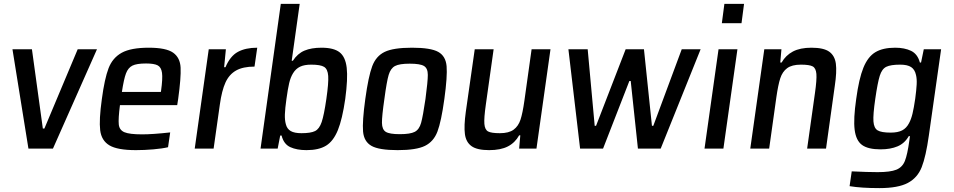

<svg xmlns="http://www.w3.org/2000/svg" viewBox="-20 -763 4897 986"><path d="M126 0 44 -510H144L200 -103H208L379 -510H478L252 0Z M890 -223H596Q587 -153 590 -124Q593 -95 619 -84Q645 -73 710 -73Q764 -73 854 -83L843 -7Q814 0 767.5 4Q721 8 678 8Q583 8 542 -16.5Q501 -41 494.5 -94Q488 -147 503 -254Q517 -359 537.5 -412.5Q558 -466 605 -492Q652 -518 744 -518Q833 -518 869 -492.5Q905 -467 907.5 -415.5Q910 -364 895 -255ZM606 -291H806L807 -296Q816 -360 812 -389Q808 -418 789.5 -427.5Q771 -437 730 -437Q682 -437 660 -426Q638 -415 627 -386Q616 -357 606 -291Z M1052 -510H1140L1131 -418H1138Q1162 -475 1201.5 -496.5Q1241 -518 1301 -518L1287 -421Q1228 -421 1192.5 -401Q1157 -381 1138 -339.5Q1119 -298 1109 -226L1077 0H980Z M1426 -67H1419L1406 0H1318L1422 -743H1519L1478 -451H1484Q1508 -488 1543.5 -503Q1579 -518 1631 -518Q1694 -518 1724 -494.5Q1754 -471 1760.5 -415Q1767 -359 1753 -255Q1738 -151 1715 -94.5Q1692 -38 1654.5 -15Q1617 8 1554 8Q1504 8 1470.5 -7.5Q1437 -23 1426 -67ZM1656 -255Q1668 -338 1665.5 -373Q1663 -408 1644.5 -419.5Q1626 -431 1578 -431Q1543 -431 1521 -420.5Q1499 -410 1485 -387Q1472 -366 1465 -336Q1458 -306 1451 -255Q1444 -206 1443 -176Q1442 -146 1448 -125Q1454 -101 1473 -90Q1492 -79 1528 -79Q1576 -79 1598 -90Q1620 -101 1632 -136.5Q1644 -172 1656 -255Z M1856 -255Q1872 -371 1891.5 -423Q1911 -475 1955.5 -496.5Q2000 -518 2096 -518Q2192 -518 2230.5 -496.5Q2269 -475 2273.5 -423Q2278 -371 2262 -255Q2246 -139 2226.5 -87.5Q2207 -36 2162.5 -14Q2118 8 2022 8Q1926 8 1887.5 -14Q1849 -36 1844.5 -87.5Q1840 -139 1856 -255ZM2165 -255Q2177 -345 2177 -378.5Q2177 -412 2157.5 -424Q2138 -436 2084 -436Q2031 -436 2008.5 -424Q1986 -412 1976 -378.5Q1966 -345 1954 -255Q1941 -166 1941.5 -132Q1942 -98 1961 -86Q1980 -74 2033 -74Q2087 -74 2110 -86Q2133 -98 2142.5 -132Q2152 -166 2165 -255Z M2652 -68H2646Q2625 -30 2588 -11Q2551 8 2492 8Q2430 8 2401.5 -12.5Q2373 -33 2367.5 -74.5Q2362 -116 2372 -188L2418 -510H2515L2475 -226Q2465 -156 2467.5 -126.5Q2470 -97 2486.5 -88Q2503 -79 2547 -79Q2593 -79 2617.5 -97Q2642 -115 2653 -148.5Q2664 -182 2673 -246L2710 -510H2807L2735 0H2646Z M3256 0 3219 -347H3212L3077 0H2959L2899 -510H2998L3034 -117H3041L3193 -510H3287L3328 -117H3335L3481 -510H3578L3373 0Z M3687 -644 3700 -743H3801L3788 -644ZM3598 0 3670 -510H3767L3695 0Z M4165 -284Q4175 -354 4172.5 -383.5Q4170 -413 4153.5 -422Q4137 -431 4093 -431Q4047 -431 4022.5 -413Q3998 -395 3987 -361Q3976 -327 3967 -264L3930 0H3833L3905 -510H3993L3987 -442H3994Q4015 -479 4052 -498.5Q4089 -518 4147 -518Q4210 -518 4238.5 -497.5Q4267 -477 4272.5 -436Q4278 -395 4267 -322L4222 0H4125Z M4343 193 4354 117Q4437 121 4487 121Q4552 121 4583 108.5Q4614 96 4627 63.5Q4640 31 4650 -42L4653 -64H4647Q4626 -27 4589.5 -11.5Q4553 4 4502 4Q4438 4 4407 -18.5Q4376 -41 4369 -96.5Q4362 -152 4377 -255Q4391 -359 4414 -415.5Q4437 -472 4475.5 -495Q4514 -518 4577 -518Q4625 -518 4658.5 -502Q4692 -486 4704 -442H4710L4724 -510H4813L4750 -67Q4735 40 4713.5 95Q4692 150 4642 176.5Q4592 203 4496 203Q4403 203 4343 193ZM4648 -130Q4659 -150 4666 -179Q4673 -208 4680 -256Q4686 -301 4687.5 -329.5Q4689 -358 4684 -378Q4678 -406 4659 -418.5Q4640 -431 4603 -431Q4554 -431 4531.5 -420Q4509 -409 4498 -374Q4487 -339 4475 -256Q4463 -174 4465.5 -139.5Q4468 -105 4487 -93.5Q4506 -82 4554 -82Q4591 -82 4613 -93.5Q4635 -105 4648 -130Z"/></svg>

Font: Assailand Medium
Style: Italic
Weight: 500
Italic angle: -8°
Designer: Hector Gatti with collaboration of the Omnibus-Type team
Foundry: Omnibus-Type
Version: Version 0.072;October 19, 2019;FontCreator 12.0.0.2547 64-bi